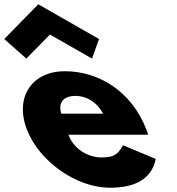

<svg xmlns="http://www.w3.org/2000/svg" viewBox="-201 -860 824 895"><path d="M-181.2 -678 -78.1 -587 31.7 -699 227.9 -587 260.8 -678 -22.6 -840ZM489.6 -232C488.3 -238 484.1 -249 481.4 -256C412 -436 257.6 -528 101.6 -528C-53.4 -528 -133.4 -406 -75.6 -256C-18.2 -107 155.8 15 310.8 15C424.8 15 504.5 -22 525.2 -119L372.5 -183C347.2 -137 326.5 -126 269.5 -126C224.5 -126 148.1 -153 117.6 -232ZM84.9 -330C69.8 -377 89.9 -413 150.9 -413C202.9 -413 251.1 -384 279.9 -330Z"/></svg>

Font: Hussar
Style: BdOpOblFour
Weight: 700
Foundry: Cannot Into Space Fonts
Version: Version 2.00